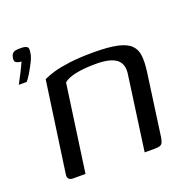

<svg xmlns="http://www.w3.org/2000/svg" viewBox="-99 -599 679 692"><g transform="rotate(-20 241.0 -253.0)"><path d="M-1 -384Q10 -404 21 -426Q32 -448 37 -460Q36 -460 34.5 -460Q33 -460 31 -460Q23 -461 16.5 -465Q10 -469 12 -483Q14 -493 19 -498.5Q24 -504 32 -505Q40 -506 50 -506Q66 -506 73.5 -501.5Q81 -497 78 -481Q77 -466 67 -446Q57 -426 46.5 -408.5Q36 -391 29 -384ZM68 0Q44 0 48 -24L97 -370Q113 -378 137 -385Q161 -392 199 -397Q237 -402 292 -402Q349 -402 383 -394.5Q417 -387 433 -371Q449 -355 451.5 -329.5Q454 -304 449 -268L416 -30Q414 -19 411 -12Q408 -5 401 -2.5Q394 0 381 0H342L381 -282Q388 -322 365 -341Q342 -360 285 -360Q241 -360 209 -353.5Q177 -347 162 -334L115 0Z"/></g></svg>

Font: Genos
Style: Italic
Weight: 400
Italic angle: -8°
Version: Version 1.010